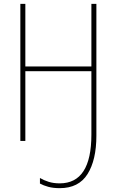

<svg xmlns="http://www.w3.org/2000/svg" viewBox="-20 -734 612 1000"><path d="M456 -714V-388H112V-714H86V0H112V-363H456V-33Q456 221 291 221Q259 221 233.5 213Q208 205 188 193V222Q206 232 231.5 239Q257 246 291 246Q390 246 436 172.5Q482 99 482 -27V-714Z"/></svg>

Font: Noto Sans Display SemiCondensed Thin
Style: Regular
Weight: 250
Width: 4
Designer: Monotype Design team
Foundry: Monotype Imaging Inc.
Version: 1.000